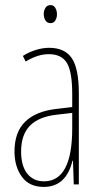

<svg xmlns="http://www.w3.org/2000/svg" viewBox="-20 -725 397 755"><path d="M290 -358V0H270L267 -93H265Q240 10 152 10Q95 10 66 -30Q37 -70 37 -129Q37 -206 79.5 -247Q122 -288 204 -297L264 -304V-355Q264 -443 243 -477.5Q222 -512 172 -512Q128 -512 81 -483L70 -505Q93 -520 120.5 -528.5Q148 -537 173 -537Q235 -537 262.5 -496Q290 -455 290 -358ZM203 -274Q132 -266 97.5 -230.5Q63 -195 63 -129Q63 -73 87 -42.5Q111 -12 153 -12Q264 -12 264 -220V-281ZM204 -669Q204 -655 197.5 -644.5Q191 -634 179 -634Q165 -634 158.5 -645Q152 -656 152 -670Q152 -683 158.5 -694Q165 -705 179 -705Q191 -705 197.5 -694Q204 -683 204 -669Z"/></svg>

Font: Noto Sans Display Thin Cond
Style: Regular
Weight: 250
Width: 3
Designer: Monotype Design team
Foundry: Monotype Imaging Inc.
Version: Version 1.000